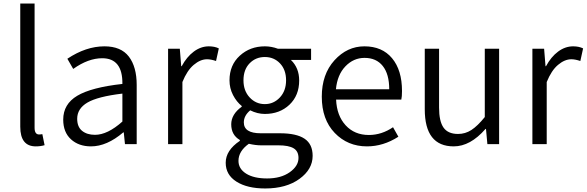

<svg xmlns="http://www.w3.org/2000/svg" viewBox="-20 -816 3321 1087"><path d="M182.6 12.7Q94.7 12.7 94.7 -98.6V-795.9H175.8V-92.8Q175.8 -54.7 201.2 -54.7Q210 -54.7 219.7 -56.6L232.4 5.9Q210 12.7 182.6 12.7Z M495.1 12.7Q425.8 12.7 381.8 -27.3Q337.9 -67.4 337.9 -138.7Q337.9 -226.6 417.5 -273.9Q497.1 -321.3 672.9 -340.8Q674.8 -486.3 558.6 -486.3Q479.5 -486.3 394.5 -425.8L361.3 -483.4Q466.8 -553.7 571.3 -553.7Q665 -553.7 709.5 -495.6Q753.9 -437.5 753.9 -335V0H687.5L680.7 -66.4H677.7Q585 12.7 495.1 12.7ZM517.6 -52.7Q588.9 -52.7 672.9 -127.9V-286.1Q533.2 -269.5 475.1 -235.4Q417 -201.2 417 -143.6Q417 -97.7 444.8 -75.2Q472.7 -52.7 517.6 -52.7Z M931.6 0V-540H998L1005.9 -441.4H1008.8Q1037.1 -494.1 1077.1 -523.9Q1117.2 -553.7 1162.1 -553.7Q1195.3 -553.7 1218.8 -542L1203.1 -470.7Q1173.8 -480.5 1152.3 -480.5Q1114.3 -480.5 1076.7 -448.7Q1039.1 -417 1012.7 -351.6V0Z M1481.4 251Q1379.9 251 1318.8 212.4Q1257.8 173.8 1257.8 105.5Q1257.8 35.2 1337.9 -18.6V-23.4Q1289.1 -51.8 1289.1 -112.3Q1289.1 -168.9 1348.6 -211.9V-215.8Q1319.3 -239.3 1299.3 -277.8Q1279.3 -316.4 1279.3 -361.3Q1279.3 -447.3 1337.4 -500.5Q1395.5 -553.7 1479.5 -553.7Q1516.6 -553.7 1553.7 -540H1741.2V-476.6H1627Q1673.8 -431.6 1673.8 -360.4Q1673.8 -275.4 1618.7 -223.1Q1563.5 -170.9 1479.5 -170.9Q1437.5 -170.9 1396.5 -191.4Q1360.4 -161.1 1360.4 -123Q1360.4 -61.5 1456.1 -61.5H1564.5Q1658.2 -61.5 1704.1 -30.8Q1750 0 1750 66.4Q1750 142.6 1675.3 196.8Q1600.6 251 1481.4 251ZM1479.5 -226.6Q1529.3 -226.6 1564.5 -264.2Q1599.6 -301.8 1599.6 -361.3Q1599.6 -420.9 1565.4 -457Q1531.2 -493.2 1479.5 -493.2Q1427.7 -493.2 1393.1 -457.5Q1358.4 -421.9 1358.4 -361.3Q1358.4 -301.8 1393.6 -264.2Q1428.7 -226.6 1479.5 -226.6ZM1492.2 194.3Q1570.3 194.3 1620.1 159.2Q1669.9 124 1669.9 78.1Q1669.9 40 1642.1 23.4Q1614.3 6.8 1556.6 6.8H1458Q1426.8 6.8 1388.7 -2Q1330.1 40 1330.1 94.7Q1330.1 139.6 1373.5 167Q1417 194.3 1492.2 194.3Z M2057.6 12.7Q1948.2 12.7 1875 -63.5Q1801.8 -139.6 1801.8 -268.6Q1801.8 -395.5 1873.5 -474.6Q1945.3 -553.7 2043 -553.7Q2143.6 -553.7 2199.7 -486.3Q2255.9 -418.9 2255.9 -300.8Q2255.9 -268.6 2252 -252H1882.8Q1886.7 -161.1 1937 -106.4Q1987.3 -51.8 2068.4 -51.8Q2140.6 -51.8 2205.1 -95.7L2235.4 -42Q2150.4 12.7 2057.6 12.7ZM1881.8 -310.5H2183.6Q2183.6 -396.5 2147 -442.4Q2110.4 -488.3 2043.9 -488.3Q1981.4 -488.3 1935.5 -440.4Q1889.6 -392.6 1881.8 -310.5Z M2548.8 12.7Q2384.8 12.7 2384.8 -197.3V-540H2465.8V-207Q2465.8 -128.9 2491.2 -93.3Q2516.6 -57.6 2573.2 -57.6Q2614.3 -57.6 2648.9 -80.1Q2683.6 -102.5 2724.6 -153.3V-540H2805.7V0H2739.3L2731.4 -85.9H2728.5Q2642.6 12.7 2548.8 12.7Z M2994.1 0V-540H3060.5L3068.4 -441.4H3071.3Q3099.6 -494.1 3139.6 -523.9Q3179.7 -553.7 3224.6 -553.7Q3257.8 -553.7 3281.2 -542L3265.6 -470.7Q3236.3 -480.5 3214.8 -480.5Q3176.8 -480.5 3139.2 -448.7Q3101.6 -417 3075.2 -351.6V0Z"/></svg>

Font: Gen Shin Gothic Normal
Style: Regular
Weight: 300
Designer: [Source Han Sans]
Ryoko NISHIZUKA  (kana & ideographs); Paul D. Hunt (Latin, Greek & Cyrillic); Wenlong ZHANG  (bopomofo
Version: Version 1.002.20150607